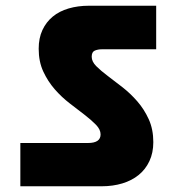

<svg xmlns="http://www.w3.org/2000/svg" viewBox="-20 -692 643 670"><path d="M51 -193H287Q331 -193 331 -223Q331 -240 315 -256.5Q299 -273 275 -291.5Q251 -310 223 -331.5Q195 -353 171 -380.5Q147 -408 131 -442.5Q115 -477 115 -522Q115 -559 128 -587Q141 -615 164 -634Q187 -653 219.5 -662.5Q252 -672 290 -672H525V-520H335Q322 -520 311 -515.5Q300 -511 300 -494Q300 -477 316 -461Q332 -445 356 -427Q380 -409 407.5 -387.5Q435 -366 459 -338.5Q483 -311 499 -276Q515 -241 515 -196Q515 -159 501.5 -130Q488 -101 464 -81.5Q440 -62 407 -52Q374 -42 335 -42H51Z"/></svg>

Font: SVN-Poppins ExtraBold
Style: Regular
Weight: 800
Designer: Ninad Kale (Devanagari), Jonny Pinhorn (Latin)
Foundry: Indian Type Foundry
Version: Version 3.002 2017; ttfautohint (v1.8.3)